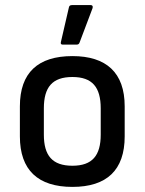

<svg xmlns="http://www.w3.org/2000/svg" viewBox="-20 -721 567 753"><path d="M226 -546H280C286 -546 290 -548 292 -554L343 -689C345 -696 343 -701 336 -701H262C255 -701 251 -698 250 -691L219 -557C217 -550 219 -546 226 -546ZM264 12C399 12 469 -54 469 -186V-304C469 -436 397 -501 264 -501C129 -501 58 -436 58 -304V-186C58 -54 129 12 264 12ZM264 -71C185 -71 152 -111 152 -193V-296C152 -379 185 -419 264 -419C342 -419 375 -379 375 -296V-193C375 -111 342 -71 264 -71Z"/></svg>

Font: Sofia Sans Cond SemiBold
Style: Regular
Weight: 600
Width: 3
Designer: Botio Nikoltchev, Ani Petrova
Foundry: lettersoup
Version: Version 4.100